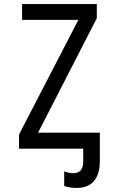

<svg xmlns="http://www.w3.org/2000/svg" viewBox="-20 -734 570 948"><path d="M74 0H391V61C391 102 375 121 342 121C326 121 311 118 297 112V184C312 190 334 194 359 194C433 194 473 148 473 61V-79H168L458 -644V-714H89V-636H367L74 -70Z"/></svg>

Font: Noto Sans Mono Condensed
Style: Regular
Weight: 400
Width: 3
Designer: Monotype Design Team
Foundry: Monotype Imaging Inc.
Version: Version 2.014